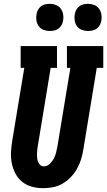

<svg xmlns="http://www.w3.org/2000/svg" viewBox="-20 -976 560 1004"><path d="M206 8Q176 8 147.5 0.5Q119 -7 97 -24.5Q75 -42 61.5 -67Q48 -92 42 -120.5Q36 -149 37.5 -179.5Q39 -210 44 -240L107 -621H88V-735H278V-621H245L179 -221Q177 -210 175.5 -198.5Q174 -187 173.5 -175.5Q173 -164 174 -153Q175 -142 178.5 -131.5Q182 -121 190 -113.5Q198 -106 209 -106Q226 -106 239.5 -118.5Q253 -131 261 -146Q269 -161 273 -177Q277 -193 280 -209L348 -621H330V-735H520V-621H486L415 -190Q411 -165 403 -140Q395 -115 381.5 -91.5Q368 -68 349 -48.5Q330 -29 306.5 -15.5Q283 -2 257 3Q231 8 206 8ZM440 -814Q423 -814 407.5 -820Q392 -826 382.5 -839Q373 -852 370.5 -868.5Q368 -885 371 -902Q373 -914 379 -925Q385 -936 395 -943.5Q405 -951 417 -953.5Q429 -956 440 -956Q457 -956 472.5 -950Q488 -944 497.5 -931Q507 -918 510 -901.5Q513 -885 510 -868Q508 -856 502 -845Q496 -834 486 -826.5Q476 -819 464 -816.5Q452 -814 440 -814ZM240 -814Q223 -814 207.5 -820Q192 -826 182.5 -839Q173 -852 170.5 -868.5Q168 -885 171 -902Q173 -914 179 -925Q185 -936 195 -943.5Q205 -951 217 -953.5Q229 -956 240 -956Q257 -956 272.5 -950Q288 -944 297.5 -931Q307 -918 310 -901.5Q313 -885 310 -868Q308 -856 302 -845Q296 -834 286 -826.5Q276 -819 264 -816.5Q252 -814 240 -814Z"/></svg>

Font: Iosevka Curly Slab HvObl
Style: Regular
Weight: 900
Italic angle: -9°
Monospace: yes
Designer: Belleve Invis
Foundry: Belleve Invis
Version: Version 11.1.0; ttfautohint (v1.8.3)